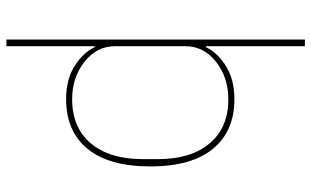

<svg xmlns="http://www.w3.org/2000/svg" viewBox="-208 -572 980 605"><g transform="rotate(90 282.5 -270.0)"><path d="M105 200.2V-740.2H126V-428.2H128.9Q146.5 -465.3 189 -491.7Q231.4 -518.1 293 -518.1Q394 -518.1 449.5 -450.4Q504.9 -382.8 504.9 -252.9Q504.9 -123 449.5 -55.4Q394 12.2 293 12.2Q231.4 12.2 189.2 -14.2Q147 -40.5 128.9 -78.1H126V200.2ZM293 -6.8Q382.8 -6.8 432.4 -65.9Q481.9 -125 481.9 -229V-276.9Q481.9 -380.9 432.4 -439.9Q382.8 -499 293 -499Q225.1 -499 175.5 -460.4Q126 -421.9 126 -362.8V-143.1Q126 -84 175.5 -45.4Q225.1 -6.8 293 -6.8Z"/></g></svg>

Font: Anuphan Thin
Style: Regular
Weight: 250
Designer: Mike Abbink, Paul van der Laan, Pieter van Rosmalen, Mint Tantisuwanna
Foundry: Bold Monday; Cadson Demak
Version: Version 3.002;hotconv 1.0.109;makeotfexe 2.5.65596